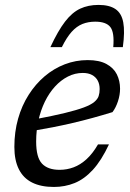

<svg xmlns="http://www.w3.org/2000/svg" viewBox="-20 -732 516 762"><path d="M308.5 -442.5Q277.5 -442.5 249.5 -428.2Q221.5 -414 198.2 -388.5Q175 -363 158.2 -328.8Q141.5 -294.5 132.5 -254.2Q123.5 -214 123.5 -170.5Q123.5 -107 146.8 -82.5Q170 -58 216.5 -58Q245.5 -58 272.2 -68Q299 -78 323.2 -100Q347.5 -122 369 -159H412.5Q382.5 -95 348.5 -58Q314.5 -21 276 -5.5Q237.5 10 194 10Q142.5 10 107.5 -7.5Q72.5 -25 54.8 -60.5Q37 -96 37 -149Q37 -208.5 51.8 -260.8Q66.5 -313 93.8 -355.8Q121 -398.5 157.2 -429.2Q193.5 -460 237 -476.8Q280.5 -493.5 328 -493.5Q374 -493.5 402.5 -478Q431 -462.5 443.8 -436.8Q456.5 -411 456.5 -380Q456.5 -355.5 448.2 -330.2Q440 -305 426.5 -287Q387.5 -275 347.5 -264Q307.5 -253 267.8 -243.8Q228 -234.5 189.8 -227Q151.5 -219.5 115 -213.5L118 -258.5Q190 -272 237.2 -283.5Q284.5 -295 312.5 -305.5Q340.5 -316 354 -327.2Q367.5 -338.5 371.5 -350.8Q375.5 -363 375.5 -378.5Q375.5 -398 367.8 -412.2Q360 -426.5 345.2 -434.5Q330.5 -442.5 308.5 -442.5ZM358 -646Q330 -646 307 -636.8Q284 -627.5 264.2 -605.5Q244.5 -583.5 225.5 -545H180Q210 -609.5 238 -646Q266 -682.5 298 -697.5Q330 -712.5 371 -712.5Q414 -712.5 438.2 -696Q462.5 -679.5 469.2 -643Q476 -606.5 467.5 -545H429.5Q434.5 -603.5 417.8 -624.8Q401 -646 358 -646Z"/></svg>

Font: Newsreader 10pt
Style: Italic
Weight: 400
Italic angle: -17°
Version: Version 1.003